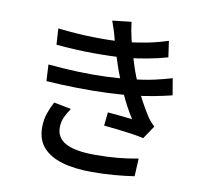

<svg xmlns="http://www.w3.org/2000/svg" viewBox="-90 -909 1181 1068"><g transform="rotate(10 500.0 -375.5)"><path d="M173 -699Q280 -687 374 -685Q468 -683 546 -689Q610 -695 671.5 -707Q733 -719 791 -738L804 -647Q753 -632 691 -620.5Q629 -609 567 -603Q490 -597 389.5 -597.5Q289 -598 179 -608ZM154 -492Q242 -484 324.5 -481Q407 -478 481 -481Q555 -484 614 -491Q689 -498 747.5 -511Q806 -524 848 -537L864 -443Q821 -432 766 -421.5Q711 -411 649 -404Q587 -397 506 -393.5Q425 -390 336 -391.5Q247 -393 159 -399ZM492 -695Q486 -720 478 -744.5Q470 -769 461 -794L568 -806Q573 -762 583.5 -716.5Q594 -671 607 -628.5Q620 -586 632 -549Q645 -512 664 -468Q683 -424 706 -381Q729 -338 753 -301Q762 -288 772 -276.5Q782 -265 794 -254L744 -180Q716 -187 676.5 -192.5Q637 -198 595.5 -203Q554 -208 518 -211L526 -287Q562 -284 602 -280Q642 -276 665 -273Q624 -338 594 -405Q564 -472 543 -530Q531 -565 522 -593Q513 -621 506 -645.5Q499 -670 492 -695ZM320 -270Q302 -244 289.5 -217.5Q277 -191 277 -158Q277 -99 331 -70.5Q385 -42 495 -42Q565 -42 625 -47.5Q685 -53 739 -64L734 37Q682 45 620.5 50Q559 55 496 55Q397 55 327 34.5Q257 14 219 -28.5Q181 -71 180 -139Q180 -184 192 -219.5Q204 -255 222 -289Z"/></g></svg>

Font: Noto Sans SC Medium
Style: Regular
Weight: 500
Designer: Ryoko NISHIZUKA  (kana, bopomofo & ideographs); Paul D. Hunt (Latin, Greek & Cyrillic); Sandoll Communications , Soo-you
Foundry: Adobe
Version: Version 2.004-H2;hotconv 1.0.118;makeotfexe 2.5.65603